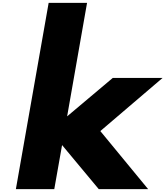

<svg xmlns="http://www.w3.org/2000/svg" viewBox="-20 -1310 1146 1330"><path d="M1106 -770H761L445 -504L583 -1290H317L90 0H356L410 -305L664 0H1006L675 -402Z"/></svg>

Font: Hussar Dziwak
Style: Kur
Weight: 400
Version: Version 1.022